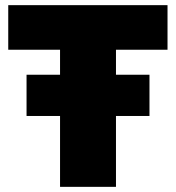

<svg xmlns="http://www.w3.org/2000/svg" viewBox="-20 -725 682 745"><path d="M430 -532V-435H560V-275H430V0H213V-275H83V-435H213V-532H12V-705H630V-532Z"/></svg>

Font: Nunito Sans Heavy
Style: Regular
Weight: 400
Designer: Vernon Adams
Foundry: Vernon Adams
Version: Version 2.500